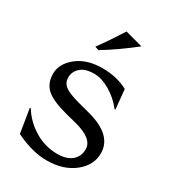

<svg xmlns="http://www.w3.org/2000/svg" viewBox="-182 -835 852 947"><g transform="rotate(30 244.5 -362.0)"><path d="M232 12Q151 12 54 -35L32 -171L37 -172Q72 -115 132 -78.5Q192 -42 262 -42Q315 -42 344 -66.5Q373 -91 373 -132Q373 -192 264 -220L205 -235Q119 -257 83 -288Q47 -319 47 -375Q47 -432 102 -476Q157 -520 245 -520Q329 -520 391 -486L402 -375H397Q362 -420 314 -448Q266 -476 225 -476Q172 -476 146.5 -452.5Q121 -429 121 -396Q121 -367 143 -349Q165 -331 228 -314L296 -296Q448 -256 448 -152Q448 -84 387.5 -36Q327 12 232 12ZM161 -594Q207 -657 257 -736L357 -709Q270 -640 183 -587Z"/></g></svg>

Font: Coconat
Style: Regular
Weight: 400
Designer: Sara Lavazza
Foundry: Collletttivo
Version: Version 1.000;Glyphs 3.2 (3217)